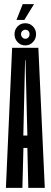

<svg xmlns="http://www.w3.org/2000/svg" viewBox="-20 -906 246 926"><path d="M8.5 0H88L93 -192.5H112L116.5 0H196L165 -675.5H38.5ZM92.5 -252.5 101 -616H103L112 -252.5ZM102 -687Q124 -687 139 -703Q154 -719 154 -741Q154 -763 139 -778.5Q124 -794 102 -794Q79.5 -794 64.8 -778.5Q50 -763 50 -741Q50 -718.5 65 -702.8Q80 -687 102 -687ZM102 -719Q94 -719 87.8 -725.5Q81.5 -732 81.5 -741Q81.5 -751 87.8 -756.8Q94 -762.5 102 -762.5Q111 -762.5 116.8 -756.8Q122.5 -751 122.5 -741Q122.5 -732 116.8 -725.5Q111 -719 102 -719ZM59.5 -810H97.5L144 -886H89.5Z"/></svg>

Font: Anybody UltraCondensed
Style: Regular
Weight: 400
Width: 1
Version: Version 1.113;gftools[0.9.25]